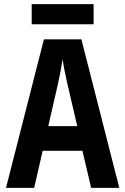

<svg xmlns="http://www.w3.org/2000/svg" viewBox="-20 -907 605 927"><path d="M133 -790H432V-887H133ZM9 0H145L186 -179H378L420 0H556L373 -717H192ZM213 -298 258 -494C268 -538 276 -579 282 -620C286 -594 293 -558 304 -508L353 -298Z"/></svg>

Font: Kathrein 77 Bold Condensed
Style: Regular
Weight: 700
Width: 3
Designer: Lazydogs Typefoundry, based on Open Sans by Ascender Corporation
Foundry: Lazydogs Typefoundry
Version: Version 1.003;PS 001.003;hotconv 1.0.88;makeotf.lib2.5.64775